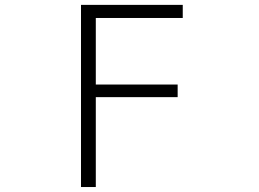

<svg xmlns="http://www.w3.org/2000/svg" viewBox="-20 -751 1040 772"><path d="M305.7 -731.4H714.8V-678.7H365.2V-411.1H694.3V-360.4H365.2V1H305.7Z"/></svg>

Font: Gen Shin Gothic Monospace Light
Style: Regular
Weight: 300
Designer: [Source Han Sans]
Ryoko NISHIZUKA  (kana & ideographs); Paul D. Hunt (Latin, Greek & Cyrillic); Wenlong ZHANG  (bopomofo
Version: Version 1.002.20150607